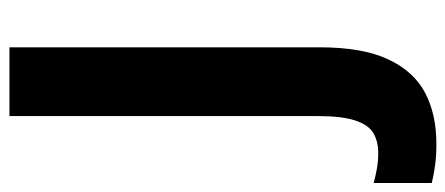

<svg xmlns="http://www.w3.org/2000/svg" viewBox="-358 -460 965 416"><g transform="rotate(-90 125.0 -251.5)"><path d="M22 211Q-5 211 -26 208Q-47 205 -63 201V75Q-49 79 -32.5 82Q-16 85 2 85Q27 85 45 74.5Q63 64 72.5 35Q82 6 82 -46V-714H231V-42Q231 51 205 106.5Q179 162 132.5 186.5Q86 211 22 211Z"/></g></svg>

Font: Noto Sans Bengali SemiCondensed
Style: Bold
Weight: 700
Width: 4
Designer: Jelle Bosma - Monotype Design Team
Foundry: Monotype Imaging Inc.
Version: Version 2.003